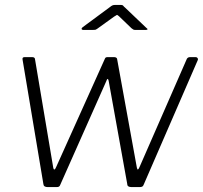

<svg xmlns="http://www.w3.org/2000/svg" viewBox="-20 -763 827 783"><path d="M778 -530Q783 -530 785.5 -526.5Q788 -523 787 -519L566 -10Q564 -4 560 -2Q556 0 549 0H517Q499 0 499 -12L423 -434Q421 -442 418.5 -441Q416 -440 413 -431L226 -10Q224 -4 220.5 -2Q217 0 210 0H175Q158 0 157 -12L72 -520Q70 -530 80 -530H112Q117 -530 120 -527.5Q123 -525 123 -520L197 -80Q199 -70 202.5 -72Q206 -74 210 -84L408 -524Q410 -530 418 -530H446Q451 -530 454.5 -527.5Q458 -525 458 -520L538 -80Q540 -70 543 -72Q546 -74 550 -84L742 -523Q746 -530 755 -530H778ZM516 -648 465 -697Q458 -703 456.5 -702Q455 -701 445 -695L377 -646Q371 -642 368.5 -641.5Q366 -641 360 -641H319Q314 -641 313 -644.5Q312 -648 317 -652L428 -734Q434 -739 438.5 -741Q443 -743 451 -743H473Q480 -743 483 -739Q486 -735 489 -733L576 -650Q582 -646 581.5 -643.5Q581 -641 575 -641H530Q526 -641 523 -643Q520 -645 516 -648Z"/></svg>

Font: Libre Franklin Thin ExtraLight
Style: Italic
Weight: 250
Italic angle: -8°
Version: Version 3.000